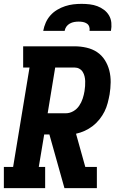

<svg xmlns="http://www.w3.org/2000/svg" viewBox="-21 -975 641 995"><path d="M-1 0V-110H47L132 -625H99V-735H366Q397 -735 427.5 -728Q458 -721 482 -705Q506 -689 522 -664Q538 -639 545.5 -609.5Q553 -580 552.5 -548.5Q552 -517 547 -486Q543 -464 537 -441Q531 -418 520.5 -397Q510 -376 494.5 -356.5Q479 -337 459.5 -322Q440 -307 418 -297Q396 -287 373 -282L421 -110H481V0H313L235 -278H208L180 -110H213V0ZM320 -388Q340 -388 358.5 -398.5Q377 -409 389 -426.5Q401 -444 407.5 -464Q414 -484 417 -503Q419 -516 420 -529Q421 -542 420.5 -555Q420 -568 417 -580Q414 -592 407.5 -602.5Q401 -613 390 -619Q379 -625 366 -625H265L226 -388ZM203 -815Q207 -837 216 -857.5Q225 -878 240 -895Q255 -912 275 -924Q295 -936 316.5 -943Q338 -950 359 -952.5Q380 -955 402 -955Q423 -955 444 -952.5Q465 -950 483.5 -943Q502 -936 518 -924Q534 -912 544 -895Q554 -878 556 -857Q558 -836 554 -815H443Q445 -826 441.5 -836.5Q438 -847 429 -853Q420 -859 409 -861Q398 -863 387 -863Q375 -863 363.5 -861Q352 -859 341 -853Q330 -847 323 -837Q316 -827 314 -815Z"/></svg>

Font: Iosevka Slab XBdExObl
Style: Regular
Weight: 800
Width: 7
Italic angle: -9°
Monospace: yes
Designer: Belleve Invis
Foundry: Belleve Invis
Version: Version 11.1.0; ttfautohint (v1.8.3)